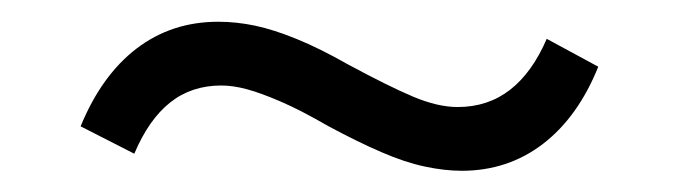

<svg xmlns="http://www.w3.org/2000/svg" viewBox="-20 -378 640 181"><path d="M415.3 -217Q399.2 -217 380.4 -221Q361.6 -225 339.5 -234.6Q317.4 -244.1 289.3 -259.2Q263.2 -274.3 244.5 -282.3Q225.7 -290.4 212.7 -293.9Q199.7 -297.4 188.6 -297.4Q160.5 -297.4 140.3 -281.3Q120.2 -265.3 106.6 -233.1L56 -258.9Q75.6 -306.8 108.7 -332.2Q141.8 -357.5 185.7 -357.5Q202.8 -357.5 220.5 -353.8Q238.3 -350 259.8 -341.2Q281.4 -332.4 308 -317.3Q346.2 -296.7 369.4 -286.9Q392.7 -277.1 411.4 -277.1Q440 -277.1 460.9 -293.4Q481.8 -309.7 495.4 -341.4L544 -315.1Q524.9 -267.7 491.8 -242.3Q458.7 -217 415.3 -217Z"/></svg>

Font: Nunito Sans 12pt ExtraLight
Style: Regular
Weight: 200
Designer: Vernon Adams
Foundry: Vernon Adams
Version: Version 3.101;gftools[0.9.27]